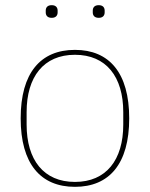

<svg xmlns="http://www.w3.org/2000/svg" viewBox="-20 -711 580 743"><path d="M270 12C137 12 60 -77 60 -253C60 -429 137 -518 270 -518C403 -518 480 -429 480 -253C480 -77 403 12 270 12ZM270 -7C391 -7 457 -92 457 -229V-277C457 -414 391 -499 270 -499C149 -499 83 -414 83 -277V-229C83 -92 149 -7 270 -7ZM180 -642C163 -642 157 -652 157 -663V-670C157 -681 163 -691 180 -691C197 -691 203 -681 203 -670V-663C203 -652 197 -642 180 -642ZM362 -642C345 -642 339 -652 339 -663V-670C339 -681 345 -691 362 -691C379 -691 385 -681 385 -670V-663C385 -652 379 -642 362 -642Z"/></svg>

Font: Plexus Sans Thin
Style: Regular
Weight: 250
Version: Version 2.001;PS 002.001;hotconv 1.0.70;makeotf.lib2.5.58329